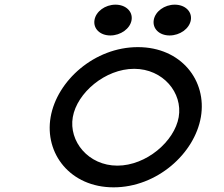

<svg xmlns="http://www.w3.org/2000/svg" viewBox="-20 -792 959 823"><path d="M707 -640C751 -640 792 -669 798 -706C804 -743 773 -772 729 -772C685 -772 645 -743 639 -706C633 -669 663 -640 707 -640ZM453 -640C497 -640 538 -669 544 -706C550 -743 519 -772 475 -772C431 -772 391 -743 385 -706C379 -669 409 -640 453 -640ZM555 -497C679 -497 764 -394 746 -290C728 -186 607 -82 483 -82C359 -82 274 -186 292 -290C310 -394 431 -497 555 -497ZM467 11C653 11 814 -134 841 -290C868 -446 757 -590 571 -590C385 -590 224 -446 197 -290C170 -134 281 11 467 11Z"/></svg>

Font: Charger Monospace
Style: Regular
Weight: 400
Designer: Jasper
Foundry: Cannot Into Space Fonts
Version: Version 0.980